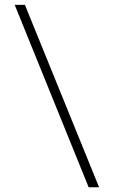

<svg xmlns="http://www.w3.org/2000/svg" viewBox="-20 -791 479 809"><path d="M42 -770.5H85L397.5 -2H353.5Z"/></svg>

Font: LaylaThuluth
Style: Regular
Weight: 400
Version: Version 2.0